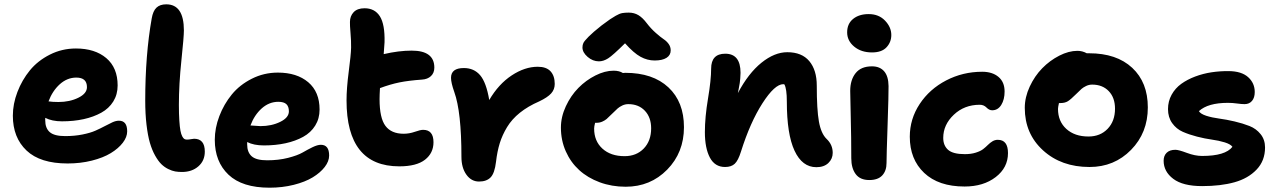

<svg xmlns="http://www.w3.org/2000/svg" viewBox="-20 -808 5871 883"><path d="M291 -56.2Q165 -56.2 102.1 -115.7Q39.1 -175.3 39.1 -275.9Q39.1 -330.1 60.1 -385Q81.1 -439.9 117.4 -484.4Q153.8 -528.8 209.5 -556.9Q265.1 -585 329.1 -585Q416.5 -585 468.8 -540.8Q521 -496.6 521 -415Q521 -373.5 501 -341.3Q481 -309.1 445.6 -289.6Q410.2 -270 364.5 -260Q318.8 -250 265.1 -250Q219.2 -250 188 -266.1V-254.9Q188 -218.3 209 -200.2Q230 -182.1 279.8 -182.1Q322.8 -182.1 359.4 -189.5Q396 -196.8 419.4 -207.3Q442.9 -217.8 461.9 -228Q481 -238.3 497.1 -245.6Q513.2 -252.9 526.9 -252.9Q564.9 -252.9 564.9 -204.1Q564.9 -177.7 544.7 -151.4Q524.4 -125 489.5 -103.8Q454.6 -82.5 402.3 -69.3Q350.1 -56.2 291 -56.2ZM331.1 -451.2Q289.1 -451.2 255.1 -420.7Q221.2 -390.1 203.1 -341.8Q221.2 -338.9 249 -338.9Q300.3 -338.9 340.1 -358.4Q379.9 -377.9 379.9 -407.2Q379.9 -451.2 331.1 -451.2Z M816.9 -17.1Q800.3 -17.1 785.9 -19.5Q771.5 -22 753.9 -30.5Q736.3 -39.1 721.9 -53.2Q707.5 -67.4 693.4 -92.5Q679.2 -117.7 669.4 -151.1Q659.7 -184.6 653.8 -234.4Q647.9 -284.2 647.9 -345.2Q647.9 -555.2 677.7 -723.1Q683.6 -757.8 699.7 -772.9Q715.8 -788.1 744.6 -788.1Q825.7 -788.1 825.7 -668Q825.7 -638.7 814.2 -529.8Q802.7 -420.9 802.7 -325.2Q802.7 -283.7 804.7 -253.9Q806.6 -224.1 809.8 -207.3Q813 -190.4 818.1 -180.9Q823.2 -171.4 828.1 -168.7Q833 -166 839.8 -166Q848.6 -166 858.6 -168Q868.7 -169.9 872.6 -169.9Q921.9 -169.9 921.9 -110.8Q921.9 -68.8 892.3 -43Q862.8 -17.1 816.9 -17.1Z M1219.7 55.2Q1093.8 55.2 1030.8 -4.6Q967.8 -64.5 967.8 -165Q967.8 -219.2 988.8 -274.2Q1009.8 -329.1 1046.1 -373.5Q1082.5 -418 1138.2 -446Q1193.8 -474.1 1257.8 -474.1Q1345.2 -474.1 1397.5 -429.9Q1449.7 -385.7 1449.7 -304.2Q1449.7 -262.7 1429.7 -230.5Q1409.7 -198.2 1374.3 -178.7Q1338.9 -159.2 1293.2 -149.2Q1247.6 -139.2 1193.8 -139.2Q1147 -139.2 1116.7 -154.8V-144Q1116.7 -107.4 1137.7 -89.1Q1158.7 -70.8 1208.5 -70.8Q1261.2 -70.8 1304.9 -82Q1348.6 -93.3 1371.3 -106.4Q1394 -119.6 1417 -130.9Q1439.9 -142.1 1455.6 -142.1Q1493.7 -142.1 1493.7 -92.8Q1493.7 -66.4 1473.4 -40Q1453.1 -13.7 1418.2 7.6Q1383.3 28.8 1331.1 42Q1278.8 55.2 1219.7 55.2ZM1259.8 -339.8Q1217.8 -339.8 1183.8 -309.6Q1149.9 -279.3 1131.8 -231Q1168.5 -228 1177.7 -228Q1229 -228 1268.8 -247.6Q1308.6 -267.1 1308.6 -295.9Q1308.6 -317.9 1297.1 -328.9Q1285.6 -339.8 1259.8 -339.8Z M1816.4 -43Q1573.7 -43 1573.7 -346.2Q1573.7 -401.4 1583.7 -478Q1593.8 -554.7 1594.7 -588.9Q1595.2 -618.7 1592 -655.8Q1588.9 -692.9 1589.4 -707Q1589.4 -733.9 1606.4 -752Q1623.5 -770 1656.7 -770Q1703.6 -770 1727.1 -732.9Q1750.5 -695.8 1748.5 -613.8Q1746.6 -578.6 1744.6 -559.1Q1814 -575.2 1873.5 -575.2Q1977.5 -575.2 1977.5 -497.1Q1977.5 -472.7 1961.9 -458Q1946.3 -443.4 1920.4 -441.9Q1858.9 -437.5 1816.9 -429Q1774.9 -420.4 1727.5 -402.8Q1725.6 -370.6 1725.6 -352.1Q1725.6 -265.1 1752.7 -229Q1779.8 -192.9 1836.4 -192.9Q1862.3 -192.9 1887.9 -201.9Q1913.6 -210.9 1925.8 -210.9Q1973.6 -210.9 1973.6 -153.8Q1973.6 -104 1934.6 -73.5Q1895.5 -43 1816.4 -43Z M2183.1 26.9Q2147.5 26.9 2124.8 -4.9Q2102.1 -36.6 2102.1 -86.9Q2102.1 -293.5 2069.3 -384.8Q2054.2 -427.2 2054.2 -450.2Q2054.2 -495.1 2113.3 -495.1Q2159.7 -495.1 2188 -462.2Q2216.3 -429.2 2230 -348.1Q2272.9 -421.4 2333.3 -461.2Q2393.6 -501 2453.1 -501Q2492.7 -501 2512 -480Q2531.2 -459 2531.2 -421.9Q2531.2 -396.5 2514.6 -378.2Q2498 -359.9 2460 -341.8Q2408.2 -319.3 2371.1 -289.6Q2334 -259.8 2312 -223.4Q2290 -187 2278.3 -149.2Q2266.6 -111.3 2261.2 -64Q2254.9 -11.2 2236.3 7.8Q2217.8 26.9 2183.1 26.9Z M2734.4 -525.9Q2706.1 -525.9 2682.4 -546.4Q2658.7 -566.9 2658.7 -589.8Q2658.7 -601.6 2663.1 -610.6Q2667.5 -619.6 2687 -639.4Q2706.5 -659.2 2746.6 -690.9Q2776.9 -713.4 2785.4 -719.2Q2793.9 -725.1 2811.5 -735.4Q2829.1 -745.6 2841.6 -747.8Q2854 -750 2871.6 -750Q2896.5 -750 2916 -738.3Q2935.5 -726.6 2954.6 -701.2Q2973.6 -676.3 2996.1 -656.5Q3018.6 -636.7 3032.2 -627.7Q3045.9 -618.7 3055.2 -605.7Q3064.5 -592.8 3064.5 -576.2Q3064.5 -554.2 3045.2 -542Q3025.9 -529.8 2990.7 -529.8Q2957 -529.8 2925.8 -546.9Q2894.5 -564 2854.5 -608.9Q2798.8 -553.7 2777.1 -539.8Q2755.4 -525.9 2734.4 -525.9ZM2857.4 50.8Q2793.5 50.8 2738 30.3Q2682.6 9.8 2643.6 -25.9Q2604.5 -61.5 2582 -112.1Q2559.6 -162.6 2559.6 -221.2Q2559.6 -270.5 2582.3 -319.3Q2605 -368.2 2639.9 -403.6Q2674.8 -439 2718.3 -460.9Q2761.7 -482.9 2801.8 -482.9Q2828.1 -482.9 2844.7 -472.2Q2846.7 -472.2 2850.1 -472.7Q2853.5 -473.1 2855.5 -473.1Q2982.4 -473.1 3054 -406.2Q3125.5 -339.4 3125.5 -223.1Q3125.5 -106.4 3048.3 -27.8Q2971.2 50.8 2857.4 50.8ZM2712.4 -216.8Q2712.4 -159.2 2750.5 -124.5Q2788.6 -89.8 2852.5 -89.8Q2906.7 -89.8 2940.7 -125Q2974.6 -160.2 2974.6 -217.8Q2974.6 -268.1 2945.8 -298.6Q2917 -329.1 2869.6 -329.1Q2855 -329.1 2841.8 -322.8Q2828.6 -316.4 2820.6 -309.3Q2812.5 -302.2 2795.4 -285.2Q2777.8 -267.6 2769.8 -260.7Q2761.7 -253.9 2749.5 -248.5Q2737.3 -243.2 2722.7 -243.2H2716.8Q2712.4 -225.6 2712.4 -216.8Z M3734.4 -39.1Q3669.4 -39.1 3634 -115Q3598.6 -190.9 3598.6 -340.8Q3598.6 -399.4 3587.4 -419.9Q3585.4 -420.9 3582.5 -420.9Q3543 -420.9 3486.6 -333.3Q3430.2 -245.6 3387.7 -110.8Q3375 -69.8 3359.1 -54.9Q3343.3 -40 3314.5 -40Q3267.6 -40 3244.6 -83.5Q3221.7 -127 3221.7 -200.2Q3221.7 -269 3236.1 -354.7Q3250.5 -440.4 3250.5 -492.2Q3250.5 -561 3315.4 -561Q3385.7 -561 3385.7 -473.1Q3385.7 -460.4 3384.3 -446.5Q3382.8 -432.6 3382.1 -426.3Q3381.3 -419.9 3377.7 -401.6Q3374 -383.3 3373.5 -379.9Q3421.9 -471.2 3481.9 -519.5Q3542 -567.9 3600.6 -567.9Q3667.5 -567.9 3701.9 -526.9Q3736.3 -485.8 3736.3 -414.1Q3736.3 -304.7 3746.1 -249.3Q3755.9 -193.8 3781.7 -168.9Q3809.6 -142.6 3809.6 -105Q3809.6 -77.6 3789.6 -58.3Q3769.5 -39.1 3734.4 -39.1Z M3990.2 -566.9Q3940.4 -566.9 3908.2 -593.8Q3876 -620.6 3876 -659.2Q3876 -698.7 3903.3 -720.9Q3930.7 -743.2 3975.1 -743.2Q4021.5 -743.2 4050.3 -713.1Q4079.1 -683.1 4079.1 -647Q4079.1 -614.3 4057.1 -590.6Q4035.2 -566.9 3990.2 -566.9ZM3978 20Q3935.5 20 3915.3 -7.3Q3895 -34.7 3895 -80.1Q3895 -176.8 3892.6 -267.1Q3890.1 -357.4 3890.1 -390.1Q3890.1 -440.4 3915 -471.7Q3939.9 -502.9 3990.2 -502.9Q4026.4 -502.9 4046.1 -480.2Q4065.9 -457.5 4066.4 -412.1Q4066.9 -376.5 4062 -233.6Q4057.1 -90.8 4057.1 -58.1Q4057.1 -22.5 4037.4 -1.2Q4017.6 20 3978 20Z M4416 49.8Q4296.4 49.8 4230.2 -12.9Q4164.1 -75.7 4164.1 -179.2Q4164.1 -260.7 4209.5 -329.6Q4254.9 -398.4 4331.5 -438.2Q4408.2 -478 4497.1 -478Q4543.9 -478 4572 -454.3Q4600.1 -430.7 4600.1 -387.2Q4600.1 -350.1 4584.7 -325.4Q4569.3 -300.8 4543 -300.8Q4529.3 -300.8 4516.8 -313.5Q4504.4 -326.2 4485.8 -326.2Q4415 -326.2 4366.5 -280.3Q4317.9 -234.4 4317.9 -173.8Q4317.9 -138.7 4340.3 -118.9Q4362.8 -99.1 4417 -99.1Q4445.8 -99.1 4467.5 -106Q4489.3 -112.8 4501.5 -122.3Q4513.7 -131.8 4523.4 -141.6Q4533.2 -151.4 4544.4 -158.2Q4555.7 -165 4568.8 -165Q4615.7 -165 4615.7 -104Q4615.7 -37.1 4559.3 6.3Q4502.9 49.8 4416 49.8Z M4990.7 -40Q4860.8 -40 4776.9 -116.5Q4692.9 -192.9 4692.9 -312Q4692.9 -360.8 4715.6 -409.7Q4738.3 -458.5 4773.2 -494.1Q4808.1 -529.8 4851.6 -552Q4895 -574.2 4935.1 -574.2Q4958 -574.2 4978 -563H4988.8Q5115.2 -563 5187 -496.1Q5258.8 -429.2 5258.8 -314Q5258.8 -197.3 5181.6 -118.7Q5104.5 -40 4990.7 -40ZM4845.7 -307.1Q4845.7 -250 4884 -215.1Q4922.4 -180.2 4985.8 -180.2Q5040 -180.2 5074 -215.6Q5107.9 -251 5107.9 -308.1Q5107.9 -358.9 5079.1 -388.9Q5050.3 -418.9 5002.9 -418.9Q4988.3 -418.9 4975.1 -412.6Q4961.9 -406.2 4953.9 -399.2Q4945.8 -392.1 4928.7 -375Q4904.3 -350.6 4890.9 -342.3Q4877.4 -334 4856 -334H4850.1Q4845.7 -314.5 4845.7 -307.1Z M5508.8 47.9Q5419.9 47.9 5375.7 14.4Q5331.5 -19 5331.5 -68.8Q5331.5 -91.8 5345.5 -105.5Q5359.4 -119.1 5385.7 -119.1Q5400.4 -119.1 5438 -105Q5475.6 -90.8 5508.8 -90.8Q5615.2 -90.8 5647.9 -132.8Q5639.2 -145 5612.3 -153.3Q5585.4 -161.6 5553.2 -166Q5521 -170.4 5484.9 -179.7Q5448.7 -189 5419.4 -201.9Q5390.1 -214.8 5370.8 -241.7Q5351.6 -268.6 5351.6 -306.2Q5351.6 -342.3 5368.2 -372.3Q5384.8 -402.3 5412.6 -422.4Q5440.4 -442.4 5476.8 -456.1Q5513.2 -469.7 5552.2 -475.6Q5591.3 -481.4 5630.9 -481Q5689.9 -480.5 5720.2 -453.1Q5750.5 -425.8 5750.5 -384.8Q5750.5 -358.9 5738 -344Q5725.6 -329.1 5703.6 -329.1Q5690.4 -329.1 5669.2 -332Q5647.9 -335 5627 -335Q5535.2 -335 5493.7 -296.9Q5501 -284.2 5527.3 -275.6Q5553.7 -267.1 5586.9 -262.7Q5620.1 -258.3 5657.7 -249.5Q5695.3 -240.7 5726.3 -228.5Q5757.3 -216.3 5777.6 -190.9Q5797.9 -165.5 5797.9 -129.9Q5797.9 -68.8 5759 -28.1Q5720.2 12.7 5657 30.3Q5593.8 47.9 5508.8 47.9Z"/></svg>

Font: Shantell Sans Bouncy
Style: Bold
Weight: 700
Designer: Stephen Nixon, Anya Danilova, Shantell Martin
Foundry: Arrow Type
Version: Version 1.006;[9816181b4]